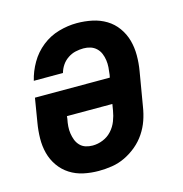

<svg xmlns="http://www.w3.org/2000/svg" viewBox="-87 -618 673 706"><g transform="rotate(-15 250.0 -265.0)"><path d="M205 8Q175 8 147 2Q119 -4 95.5 -19Q72 -34 56 -57Q40 -80 33 -107Q26 -134 26.5 -163.5Q27 -193 32 -222L47 -313H332L334 -323Q336 -337 337 -351Q338 -365 336 -378.5Q334 -392 329 -404Q324 -416 314.5 -425Q305 -434 292.5 -438Q280 -442 266 -442Q251 -442 235.5 -438.5Q220 -435 206 -425.5Q192 -416 183 -402.5Q174 -389 170 -374H59Q67 -408 85.5 -440Q104 -472 133 -495Q162 -518 197 -528Q232 -538 266 -538Q296 -538 324.5 -532Q353 -526 377 -511.5Q401 -497 417.5 -474Q434 -451 441.5 -424Q449 -397 449 -367Q449 -337 444 -308L422 -178Q418 -152 409.5 -127.5Q401 -103 386 -80.5Q371 -58 350 -40.5Q329 -23 305 -11.5Q281 0 255.5 4Q230 8 205 8ZM207 -88Q227 -88 246.5 -96Q266 -104 280 -119.5Q294 -135 301.5 -154.5Q309 -174 312 -193L316 -217H143L142 -207Q139 -193 138 -179Q137 -165 139 -152Q141 -139 145.5 -127Q150 -115 159 -105.5Q168 -96 180.5 -92Q193 -88 207 -88Z"/></g></svg>

Font: Iosevka Curly Oblique
Style: Bold
Weight: 700
Italic angle: -9°
Monospace: yes
Designer: Belleve Invis
Foundry: Belleve Invis
Version: Version 11.1.0; ttfautohint (v1.8.3)